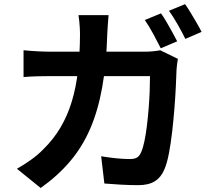

<svg xmlns="http://www.w3.org/2000/svg" viewBox="-20 -866 1040 941"><path d="M769 -800.5Q782 -782.8 796.6 -757.6Q811.2 -732.4 825 -707.4Q838.9 -682.4 848.3 -663.5L768 -629.3Q752.5 -660 731.1 -699.7Q709.7 -739.3 689.7 -768ZM887.1 -845.7Q900.4 -826.9 915.6 -801.6Q930.8 -776.3 945.1 -751.8Q959.5 -727.3 967.9 -709.7L888.4 -675.4Q873 -707.1 850.8 -746.1Q828.5 -785.2 808.1 -813.2ZM512.1 -791.8Q510.4 -774.2 508.6 -747.3Q506.8 -720.4 505.8 -702.4Q501.6 -553.2 480.9 -438Q460.2 -322.8 421.3 -233.5Q382.4 -144.2 322.3 -73.9Q262.3 -3.5 179.3 55.3L63 -38.9Q94 -56.2 129.3 -81Q164.6 -105.7 194.5 -136.5Q243.4 -184.9 277.2 -242.4Q311 -299.9 331.7 -368Q352.5 -436.2 362.1 -518.5Q371.8 -600.8 372.1 -699.8Q372.1 -711 371.2 -728.2Q370.3 -745.4 368.5 -762.7Q366.7 -780 364.7 -791.8ZM851.8 -577.5Q849.8 -565.3 847.6 -549.3Q845.4 -533.4 845.2 -524.7Q844.2 -492.7 841.8 -442.8Q839.4 -393 834.9 -335.4Q830.4 -277.8 823.8 -220.6Q817.2 -163.3 808 -114.8Q798.8 -66.3 785.5 -35.4Q770 2.3 739.5 21.9Q708.9 41.5 657.4 41.5Q614.5 41.5 571.2 38.9Q527.8 36.2 491.5 33.4L475.8 -100.2Q512.8 -93.9 549.9 -90.2Q587.1 -86.5 616.4 -86.5Q640.9 -86.5 653 -94.9Q665.1 -103.2 672.5 -122Q681.1 -141.2 687.9 -174.3Q694.8 -207.3 699.9 -248.6Q704.9 -289.8 708.5 -333.8Q712.1 -377.9 713.6 -419.1Q715.1 -460.2 715.1 -493H227.1Q201.7 -493 164.6 -492.1Q127.5 -491.2 95.4 -488.4V-619.8Q127.3 -616.5 163 -614.6Q198.7 -612.7 226.9 -612.7H689.5Q709 -612.7 728.3 -614.5Q747.6 -616.2 765.5 -619.6Z"/></svg>

Font: Shanggu Sans SC VF
Style: Regular
Weight: 250
Designer: GuiWonder
Version: Version 1.021